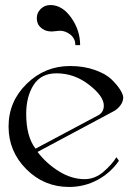

<svg xmlns="http://www.w3.org/2000/svg" viewBox="-20 -742 522 762"><path d="M279 -563Q279 -589 259.5 -604.5Q240 -620 217 -620Q213 -620 202 -618.5Q191 -617 186 -617Q163 -617 148.5 -627.5Q134 -638 130 -648.5Q126 -659 126 -670Q126 -691 141.5 -706.5Q157 -722 180 -722Q227 -722 262.5 -672Q298 -622 298 -563ZM442 -118 452 -104Q419 -56 367 -28Q315 0 254 0Q155 0 84.5 -70.5Q14 -141 14 -240Q14 -339 86 -409.5Q158 -480 258 -480Q312 -480 356 -464.5Q400 -449 423 -426.5Q446 -404 457.5 -385Q469 -366 469 -355Q469 -339 458 -324Q447 -309 432 -301L129 -139Q164 -93 214 -62Q264 -31 316 -31Q357 -31 391 -60.5Q425 -90 442 -118ZM204 -451Q143 -451 113.5 -405Q84 -359 84 -290Q84 -200 121 -152L369 -284Q392 -296 392 -323Q392 -360 333.5 -405.5Q275 -451 204 -451Z"/></svg>

Font: kawoszeh
Style: Medium
Weight: 500
Version: Version 000.030